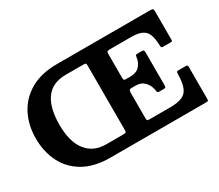

<svg xmlns="http://www.w3.org/2000/svg" viewBox="-130 -1043 1523 1336"><g transform="rotate(-30 631.5 -375.0)"><path d="M1211 -18.5Q1211 -5.5 1207.8 -2.8Q1204.5 0 1192 0H518.5Q517 0 516 0Q515 0 514 0H425Q295 0 209.5 -49.5Q124 -99 82 -183.8Q40 -268.5 40 -375Q40 -481.5 84 -566.5Q128 -651.5 214 -700.8Q300 -750 425 -750H1177Q1192.5 -750 1196.8 -745.8Q1201 -741.5 1201 -726V-504.5Q1201 -491.5 1199.5 -488.2Q1198 -485 1184.5 -485H1127Q1115.5 -485 1113.2 -490Q1111 -495 1110.5 -504.5Q1109 -560.5 1096 -593.5Q1083 -626.5 1052 -640.8Q1021 -655 966 -655H796.5Q782 -655 776.5 -651.2Q771 -647.5 771 -632.5V-444.5Q771 -430 774 -424.5Q777 -419 789 -419H824Q873.5 -419 899 -446.2Q924.5 -473.5 929.5 -513Q931 -524 933.5 -528.5Q936 -533 945 -533H981Q993 -533 997 -529.2Q1001 -525.5 1001 -513.5V-248.5Q1001 -236 997.8 -232Q994.5 -228 982.5 -228H947Q937 -228 933.8 -232.8Q930.5 -237.5 929 -249.5Q924 -288.5 897.2 -317.5Q870.5 -346.5 826.5 -346.5H792Q780 -346.5 775.5 -341Q771 -335.5 771 -321V-116Q771 -100.5 775.2 -97.8Q779.5 -95 795.5 -95H956Q1020.5 -95 1055.8 -111Q1091 -127 1105 -164.8Q1119 -202.5 1120.5 -267.5Q1121 -282 1123.2 -286Q1125.5 -290 1139.5 -290H1191.5Q1204.5 -290 1207.8 -286.8Q1211 -283.5 1211 -270ZM582.5 -655H442.5Q334.5 -655 282.2 -583.2Q230 -511.5 230 -375Q230 -238.5 286 -166.8Q342 -95 442.5 -95H581.5Q598.5 -95 602.2 -98.5Q606 -102 606 -119.5V-635Q606 -649.5 601.5 -652.2Q597 -655 582.5 -655Z"/></g></svg>

Font: Besley
Style: Bold
Weight: 700
Designer: Owen Earl
Foundry: indestructible type*
Version: Version 2.001; ttfautohint (v1.8.3)